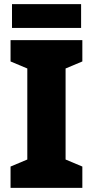

<svg xmlns="http://www.w3.org/2000/svg" viewBox="-20 -908 448 928"><path d="M372 -888H38V-773H372ZM378 0V-103L297 -137V-577L378 -611V-714H31V-611L112 -577V-137L31 -103V0Z"/></svg>

Font: Noto Sans Khmer SemiCondensed Black
Style: Regular
Weight: 900
Width: 4
Designer: Danh Hong and the Monotype Design Team
Foundry: Monotype Imaging Inc.
Version: Version 2.004